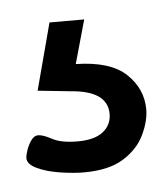

<svg xmlns="http://www.w3.org/2000/svg" viewBox="-31 -38 243 281"><g transform="rotate(-5 90.5 102.5)"><path d="M82 214Q67 214 47.5 211Q28 208 14 201.5Q0 195 0 186Q0 182 2.5 174.5Q5 167 9.5 160.5Q14 154 20 154Q27 154 40 161Q53 168 77 168Q102 168 114.5 158Q127 148 127 132Q127 115 113.5 105.5Q100 96 73 94L25 89L51 -9H102L84 55Q135 56 158 78Q181 100 181 130Q181 147 171.5 167Q162 187 140.5 200.5Q119 214 82 214Z"/></g></svg>

Font: Dosis ExtraLight SemiBold
Style: Regular
Weight: 600
Version: Version 3.001; ttfautohint (v1.8.2)